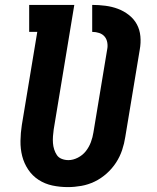

<svg xmlns="http://www.w3.org/2000/svg" viewBox="-20 -755 640 783"><path d="M257 8Q224 8 193.5 1.5Q163 -5 137.5 -21.5Q112 -38 95 -63.5Q78 -89 70.5 -118.5Q63 -148 63.5 -180.5Q64 -213 69 -245L132 -625H99V-735H283L199 -227Q197 -213 196 -199Q195 -185 196 -171.5Q197 -158 201 -145.5Q205 -133 212 -122.5Q219 -112 232 -107Q245 -102 259 -102Q278 -102 297.5 -112Q317 -122 330 -138.5Q343 -155 350.5 -175Q358 -195 361 -215L417 -553Q420 -567 417.5 -581.5Q415 -596 406.5 -606Q398 -616 384.5 -620.5Q371 -625 356 -625V-735Q383 -735 410 -731.5Q437 -728 461 -719Q485 -710 505.5 -694Q526 -678 538 -656Q550 -634 552.5 -607Q555 -580 550 -553L491 -197Q487 -170 478 -143Q469 -116 453 -91.5Q437 -67 414.5 -47Q392 -27 366 -14.5Q340 -2 312 3Q284 8 257 8Z"/></svg>

Font: Iosevka Etoile Extrabold
Style: Italic
Weight: 800
Italic angle: -9°
Designer: Belleve Invis
Foundry: Belleve Invis
Version: Version 22.1.2; ttfautohint (v1.8.4)